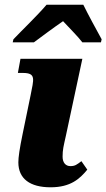

<svg xmlns="http://www.w3.org/2000/svg" viewBox="-20 -786 452 816"><path d="M37 -619 34 -606H124C155 -629 207 -668 248 -696C270 -672 314 -628 330 -606H409L412 -619C391 -657 353 -727 334 -766H178C137 -718 73 -657 37 -619ZM195 10C280 10 319 -26 351 -65L326 -101C306 -86 299 -80 279 -80C259 -80 246 -95 246 -120C246 -150 250 -164 260 -209L330 -536H67L56 -476H77C135 -476 123 -449 110 -381L76 -216C63 -153 58 -117 58 -96C58 -26 108 10 195 10Z"/></svg>

Font: Noto Serif SemiCondensed Black
Style: Italic
Weight: 900
Width: 4
Italic angle: -12°
Designer: Monotype Design Team
Foundry: Monotype Imaging Inc.
Version: Version 2.014